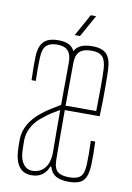

<svg xmlns="http://www.w3.org/2000/svg" viewBox="-85 -793 585 851"><g transform="rotate(10 208.0 -367.0)"><path d="M118 5Q80 5 61.2 -20.8Q42.5 -46.5 40 -90Q39.5 -105 39 -118Q38.5 -131 39 -145Q40 -179.5 58.5 -211.8Q77 -244 110 -270Q128 -284.5 149.8 -298.5Q171.5 -312.5 193 -325Q193 -356 193.2 -384.8Q193.5 -413.5 193.8 -444.8Q194 -476 194 -514Q194 -539.5 187.2 -555Q180.5 -570.5 166.2 -577.8Q152 -585 129 -585Q99 -585 82.2 -570.5Q65.5 -556 64 -514Q63.5 -499.5 63.2 -482.2Q63 -465 63.2 -446.5Q63.5 -428 64 -410H45Q44.5 -428 44 -446.5Q43.5 -465 43.5 -482.2Q43.5 -499.5 44 -514Q45 -546.5 54.5 -566.5Q64 -586.5 83 -595.8Q102 -605 131 -605Q160.5 -605 178.2 -596.5Q196 -588 205 -569Q215 -588 234.8 -596.5Q254.5 -605 285 -605Q329.5 -605 349.2 -584Q369 -563 371 -514Q371.5 -500.5 371.8 -481.5Q372 -462.5 372.2 -437.2Q372.5 -412 372 -379.2Q371.5 -346.5 370 -305H213Q213 -255.5 213.2 -203.2Q213.5 -151 214 -85Q214 -44 230.5 -29.5Q247 -15 283 -15Q319 -15 334.2 -29.5Q349.5 -44 351 -85Q352 -107.5 351.8 -133.2Q351.5 -159 350 -191H370Q371.5 -159 371.8 -133Q372 -107 371 -85Q369 -37 351 -16Q333 5 285 5Q247.5 5 226.5 -7.2Q205.5 -19.5 198 -47H193Q185.5 -24.5 166.5 -9.8Q147.5 5 118 5ZM118 -15Q137 -15 153.8 -24Q170.5 -33 181.5 -53Q192.5 -73 194 -106Q193.5 -155 193.2 -203.8Q193 -252.5 193 -302Q176.5 -293 157.5 -281Q138.5 -269 110 -245Q87 -225 73.5 -199.2Q60 -173.5 59 -145Q59 -137 59.2 -121.5Q59.5 -106 60 -90Q62.5 -54 78 -34.5Q93.5 -15 118 -15ZM213 -325H351Q352.5 -391 352.5 -438.2Q352.5 -485.5 351 -514Q349 -552.5 334 -568.8Q319 -585 285 -585Q248.5 -585 231.2 -568.8Q214 -552.5 214 -514Q214 -458.5 213.5 -413.2Q213 -368 213 -325ZM198.5 -640 253.5 -739H277.5L222.5 -640Z"/></g></svg>

Font: Big Shoulders Display SC Thin
Style: Regular
Weight: 100
Designer: Patric King
Foundry: XO Type Co
Version: Version 2.002